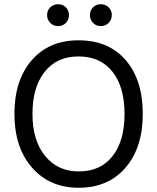

<svg xmlns="http://www.w3.org/2000/svg" viewBox="-20 -877 740 905"><path d="M217 -769Q202 -784 202 -806Q202 -828 217 -842.5Q232 -857 254 -857Q276 -857 290.5 -842.5Q305 -828 305 -806Q305 -784 290.5 -769Q276 -754 254 -754Q232 -754 217 -769ZM418.5 -769Q404 -784 404 -806Q404 -828 418.5 -842.5Q433 -857 455 -857Q477 -857 492 -842.5Q507 -828 507 -806Q507 -784 492 -769Q477 -754 455 -754Q433 -754 418.5 -769ZM48 -340Q48 -499 129.5 -593Q211 -687 350 -687Q492 -687 572.5 -593.5Q653 -500 653 -340Q653 -181 571.5 -86.5Q490 8 351 8Q214 8 131 -87Q48 -182 48 -340ZM133 -340Q133 -215 192.5 -142Q252 -69 351 -69Q454 -69 510.5 -141Q567 -213 567 -340Q567 -467 510 -539Q453 -611 350 -611Q248 -611 190.5 -538.5Q133 -466 133 -340Z"/></svg>

Font: Hind
Style: Regular
Weight: 400
Designer: Manushi Parikh, Satya Rajpurohit
Foundry: Indian Type Foundry
Version: Version 2.000;PS 1.0;hotconv 1.0.79;makeotf.lib2.5.61930